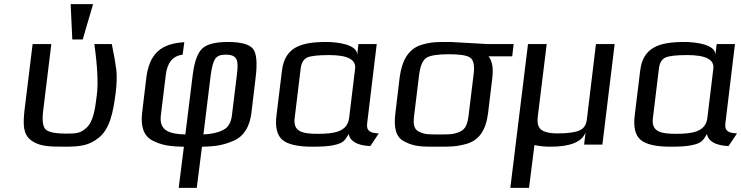

<svg xmlns="http://www.w3.org/2000/svg" viewBox="-20 -696 3568 924"><path d="M290 10C368 10 409 4 455 -33C508 -75 525 -154 537 -252C542 -292 543 -328 540 -359C536 -390 529 -432 518 -484H434C449 -377 453 -296 446 -239C438 -171 429 -110 395 -80C367 -55 348 -53 300 -53C246 -53 212 -60 199 -74C186 -87 182 -118 188 -165L227 -484H137L98 -166C90 -95 92 -50 128 -22C167 8 213 10 290 10ZM378 -506 428 -676H320L328 -506Z M840 208H927L952 10C1019 9 1058 2 1107 -20C1154 -41 1182 -87 1190 -153L1210 -321C1219 -393 1215 -440 1197 -462C1179 -483 1139 -494 1077 -494C1018 -494 977 -484 954 -463C931 -442 915 -399 907 -332L872 -49C797 -51 745 -66 754 -140L778 -336C785 -395 812 -427 859 -433L867 -493C756 -486 699 -440 684 -321L664 -153C656 -86 672 -41 715 -19C759 3 797 9 865 10ZM1120 -336 1096 -140C1092 -106 1078 -83 1055 -71C1031 -58 999 -51 959 -49L994 -334C999 -372 1006 -398 1015 -412C1024 -426 1040 -433 1065 -433C1126 -433 1128 -403 1120 -336Z M1747 -103 1793 -484H1705L1699 -432C1700 -481 1608 -494 1550 -494C1427 -494 1351 -468 1337 -357L1311 -144C1303 -85 1313 -45 1339 -23C1365 -1 1413 10 1483 10C1527 10 1561 8 1584 3C1630 -7 1638 -16 1658 -51C1665 -16 1699 4 1762 7L1803 -54C1762 -56 1742 -65 1747 -103ZM1509 -52C1436 -52 1390 -62 1398 -127L1427 -366C1430 -393 1441 -411 1458 -419C1475 -427 1511 -431 1564 -431C1653 -431 1694 -409 1689 -366L1660 -127C1651 -61 1587 -52 1509 -52Z M2148 -494C2085 -494 2060 -495 2011 -481C1945 -462 1914 -405 1903 -321L1883 -153C1874 -82 1884 -35 1928 -14C1975 10 2009 10 2086 10C2147 10 2175 10 2223 -3C2288 -21 2319 -72 2329 -153L2349 -319C2355 -368 2349 -403 2331 -425H2445L2452 -484H2325C2309 -484 2165 -494 2148 -494ZM2235 -140C2230 -100 2221 -74 2193 -62C2161 -48 2140 -49 2093 -49C2046 -49 2025 -48 1997 -62C1971 -74 1968 -100 1973 -140L1997 -336C2003 -381 2015 -408 2034 -419C2054 -430 2089 -435 2140 -435C2192 -435 2226 -430 2242 -419C2259 -408 2265 -381 2259 -336Z M2879 0 2938 -484H2848L2804 -119C2801 -94 2789 -77 2768 -68C2748 -59 2713 -54 2663 -54C2640 -54 2621 -56 2607 -61C2574 -70 2563 -93 2568 -134L2611 -484H2521L2436 208H2526L2552 2C2574 7 2599 10 2629 10C2725 10 2781 -13 2798 -59L2791 0Z M3471 -103 3517 -484H3429L3423 -432C3424 -481 3332 -494 3274 -494C3151 -494 3075 -468 3061 -357L3035 -144C3027 -85 3037 -45 3063 -23C3089 -1 3137 10 3207 10C3251 10 3285 8 3308 3C3354 -7 3362 -16 3382 -51C3389 -16 3423 4 3486 7L3527 -54C3486 -56 3466 -65 3471 -103ZM3233 -52C3160 -52 3114 -62 3122 -127L3151 -366C3154 -393 3165 -411 3182 -419C3199 -427 3235 -431 3288 -431C3377 -431 3418 -409 3413 -366L3384 -127C3375 -61 3311 -52 3233 -52Z"/></svg>

Font: Gamestation Text
Style: Italic
Weight: 400
Designer: Jonas Hecksher
Foundry: Jonas Hecksher, Playtypeª, e-types AS
Version: Version 1.003